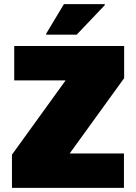

<svg xmlns="http://www.w3.org/2000/svg" viewBox="-20 -911 660 931"><path d="M38 0V-161L298 -521H49V-688H582V-532L318 -167H581V0ZM204 -743V-748L290 -891H488V-886L352 -743Z"/></svg>

Font: Saira Thin Black
Style: Regular
Weight: 900
Version: Version 1.101